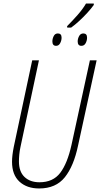

<svg xmlns="http://www.w3.org/2000/svg" viewBox="-20 -1055 566 1085"><path d="M359 -907Q390 -938 419 -971Q448 -1004 466 -1035H510V-1027Q495 -1006 473 -982Q451 -958 427 -936Q403 -914 382 -899H360ZM297 -796Q276 -796 276 -821Q276 -836 283.5 -851Q291 -866 307 -866Q328 -866 328 -842Q328 -826 320 -811Q312 -796 297 -796ZM440 -796Q419 -796 419 -821Q419 -836 427 -851Q435 -866 451 -866Q472 -866 472 -842Q472 -826 464 -811Q456 -796 440 -796ZM201 10Q132 10 90 -28.5Q48 -67 48 -141Q48 -176 58 -226L162 -714H200L96 -226Q91 -203 89 -181.5Q87 -160 87 -143Q87 -85 118.5 -55Q150 -25 203 -25Q280 -25 320.5 -78.5Q361 -132 384 -236L488 -714H526L421 -232Q397 -117 346.5 -53.5Q296 10 201 10Z"/></svg>

Font: Noto Sans Condensed ExtraLight
Style: Italic
Weight: 200
Width: 3
Italic angle: -12°
Designer: Monotype Design Team
Foundry: Monotype Imaging Inc.
Version: Version 2.013; ttfautohint (v1.8.4.7-5d5b)